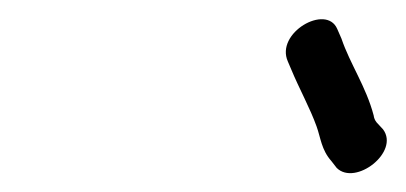

<svg xmlns="http://www.w3.org/2000/svg" viewBox="-20 -715 425 201"><path d="M381 -579.6 374.4 -586.7C372.4 -589.1 371.5 -591.6 371.2 -594.1C363.3 -624.2 346.3 -648.4 337.5 -674.5L333 -684.8C321.5 -711.3 267.8 -680.5 281.4 -650.5L284.9 -642.3C293.1 -622.5 304.7 -601.5 311.4 -582.7C315.7 -570.9 316.4 -558.2 326.9 -546.4L332.5 -539.2C352 -519.9 398.7 -555.9 381 -579.6Z"/></svg>

Font: Take Off
Style: Moose
Weight: 400
Foundry: Cannot Into Space Fonts
Version: Version 0.89